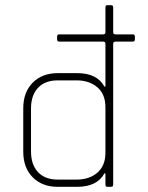

<svg xmlns="http://www.w3.org/2000/svg" viewBox="-20 -723 572 743"><path d="M278 0H204Q143 0 106.5 -37Q70 -74 70 -136V-304Q70 -366 106.5 -403Q143 -440 204 -440H278Q356 -440 384 -388H388V-554Q388 -562 379 -562H210Q201 -562 201 -570V-582Q201 -590 210 -590H379Q388 -590 388 -598V-694Q388 -703 396 -703H410Q418 -703 418 -694V-598Q418 -590 427 -590H493Q502 -590 502 -582V-570Q502 -562 493 -562H427Q418 -562 418 -554V-9Q418 0 410 0H396Q388 0 388 -9V-52H384Q356 0 278 0ZM388 -132V-308Q388 -358 357 -385Q326 -412 276 -412H204Q154 -412 127 -383Q100 -354 100 -303V-137Q100 -86 127 -57Q154 -28 204 -28H276Q326 -28 357 -55Q388 -82 388 -132Z"/></svg>

Font: Rajdhani Light
Style: Regular
Weight: 300
Designer: Satya Rajpurohit, Jyotish Sonowal
Foundry: Indian Type Foundry
Version: Version 1.201;PS 1.0;hotconv 1.0.78;makeotf.lib2.5.61930; tt